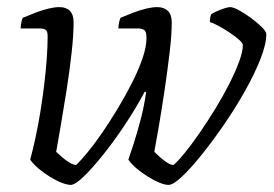

<svg xmlns="http://www.w3.org/2000/svg" viewBox="-20 -520 771 540"><path d="M179 0Q169 0 153.5 -6Q138 -12 121 -22.5Q104 -33 89 -45.5Q74 -58 65 -71Q73 -101 80.5 -136Q88 -171 94 -208.5Q100 -246 104.5 -283.5Q109 -321 111.5 -355.5Q114 -390 114 -418Q114 -432 108.5 -436Q103 -440 91 -440H38Q38 -448 40 -457Q42 -466 44 -470Q63 -478 81.5 -485Q100 -492 117 -496Q134 -500 147 -500Q166 -500 176.5 -489.5Q187 -479 187 -457Q187 -423 181.5 -372.5Q176 -322 167.5 -268Q159 -214 151 -167.5Q143 -121 138 -93Q144 -87 154.5 -78Q165 -69 176 -62.5Q187 -56 194 -56Q206 -67 225.5 -90.5Q245 -114 267 -146Q289 -178 311 -214.5Q333 -251 351.5 -287.5Q370 -324 381 -356.5Q392 -389 392 -413Q392 -431 385.5 -435.5Q379 -440 368 -440H313Q313 -448 315 -457Q317 -466 319 -470Q338 -478 356.5 -485Q375 -492 392 -496Q409 -500 422 -500Q441 -500 452 -489.5Q463 -479 463 -457Q463 -422 457 -371.5Q451 -321 443 -267Q435 -213 427 -166.5Q419 -120 414 -93Q420 -87 430 -78Q440 -69 450.5 -62.5Q461 -56 468 -56Q481 -67 500.5 -91Q520 -115 542 -147Q564 -179 585.5 -214Q607 -249 624.5 -283.5Q642 -318 652.5 -346.5Q663 -375 663 -393Q663 -399 651.5 -409Q640 -419 624 -429.5Q608 -440 593 -448Q578 -456 570 -458Q570 -462 571 -469Q572 -476 574 -480Q580 -484 590 -488.5Q600 -493 611 -496.5Q622 -500 627 -500Q636 -500 652.5 -491Q669 -482 686.5 -469Q704 -456 716.5 -443.5Q729 -431 729 -424Q729 -396 712.5 -354Q696 -312 669 -264Q642 -216 610 -169.5Q578 -123 547 -84.5Q516 -46 491.5 -23Q467 0 454 0Q444 0 429 -6Q414 -12 397 -22.5Q380 -33 365 -45.5Q350 -58 341 -71Q346 -85 356 -116Q366 -147 376 -185.5Q386 -224 391 -261L387 -262Q362 -215 331 -168.5Q300 -122 269.5 -84Q239 -46 215 -23Q191 0 179 0Z"/></svg>

Font: Texturina Medium 12pt Thin
Style: Italic
Weight: 250
Italic angle: -11°
Version: Version 1.002